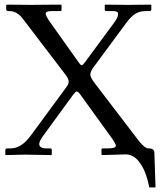

<svg xmlns="http://www.w3.org/2000/svg" viewBox="-20 -666 690 827"><path d="M521 -1 419.9 2 417 0V-20Q417 -26.9 422.9 -26.9H446.8Q479 -26.9 479 -39.1Q479 -46.4 460 -73.2L324.2 -261.2Q316.4 -272 310.1 -272Q306.2 -272 294.9 -257.8L163.1 -77.1Q148.9 -55.7 148.9 -45.9Q148.9 -37.1 156.5 -32Q164.1 -26.9 178.2 -26.9H196.8Q203.1 -25.4 203.1 -20V0L200.2 2Q103 0 87.9 0L3.9 2L2.9 0V-20Q2.9 -26.9 14.2 -26.9H25.9Q71.8 -26.9 111.8 -81.1L266.1 -291Q275.9 -303.7 275.9 -314Q275.9 -326.7 262.2 -344.2L90.8 -568.8Q77.1 -587.4 69.3 -595.9Q61.5 -604.5 49.1 -611.3Q36.6 -618.2 21 -618.2H19Q6.8 -618.2 6.8 -625V-645L12.2 -646Q26.9 -646 67.9 -645.5Q108.9 -645 112.8 -645Q114.3 -645 140.1 -645.3Q166 -645.5 196.5 -645.8Q227.1 -646 240.2 -646Q244.1 -645 245.1 -645V-625Q245.1 -618.2 240.2 -618.2H200.2Q176.8 -618.2 176.8 -606.9Q176.8 -598.1 194.8 -571.8L319.8 -396Q327.6 -384.8 332 -384.8Q335.9 -384.8 345.2 -397L474.1 -571.8Q488.8 -592.8 488.8 -606Q488.8 -618.2 467.8 -618.2H438Q431.2 -618.2 431.2 -625V-645L433.1 -646Q444.8 -646 486.3 -645.5Q527.8 -645 532.2 -645Q533.2 -645 575.9 -645.5Q618.7 -646 628.9 -646L631.8 -645V-625Q631.8 -618.2 623 -618.2H606Q583 -618.2 564.2 -607.4Q545.4 -596.7 522 -564.9L381.8 -375Q369.1 -357.4 369.1 -345.2Q369.1 -333 384.8 -312L562 -80.1Q600.6 -26.9 618.2 -26.9Q633.8 -26.9 639.4 -21.7Q645 -16.6 645 -6.8L649.9 141.1H623Q620.6 128.9 617.4 116.2Q614.3 103.5 608.4 86.2Q602.5 68.8 594.5 54.4Q586.4 40 576.2 27.1Q565.9 14.2 551.5 6.6Q537.1 -1 521 -1Z"/></svg>

Font: Linux Biolinum
Style: Regular
Weight: 400
Designer: Philipp H. Poll
Foundry: Philipp H. Poll
Version: Version 0.6.4